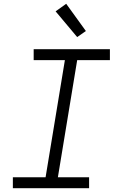

<svg xmlns="http://www.w3.org/2000/svg" viewBox="-20 -995 640 1015"><path d="M48 0V-58H221L323 -677H158V-735H561V-677H388L286 -58H451V0ZM388 -799 274 -935 330 -975 434 -831Z"/></svg>

Font: Iosevka Curly Slab LtExObl
Style: Regular
Weight: 300
Width: 7
Italic angle: -9°
Monospace: yes
Designer: Belleve Invis
Foundry: Belleve Invis
Version: Version 11.1.0; ttfautohint (v1.8.3)